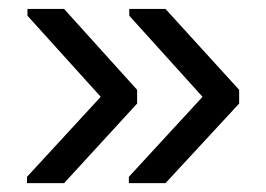

<svg xmlns="http://www.w3.org/2000/svg" viewBox="-20 -479 596 430"><path d="M350.6 -68.8H268.6V-83L433.6 -262.2L269.5 -443.8V-459H350.6L515.6 -277.8V-247.1ZM123.5 -68.8H40.5V-83L205.6 -262.2L41.5 -443.8V-459H123.5L287.1 -277.8V-247.1Z"/></svg>

Font: Liberation Sans
Style: Regular
Weight: 400
Designer: Steve Matteson
Foundry: Ascender Corporation
Version: Version 2.00.1